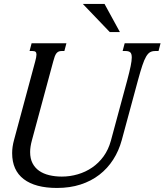

<svg xmlns="http://www.w3.org/2000/svg" viewBox="-20 -933 826 964"><path d="M591.3 -229.5Q576.7 -175.8 548.3 -131.6Q520 -87.4 479 -55.7Q438 -23.9 384.5 -6.6Q331.1 10.7 266.1 10.7Q157.2 10.7 99.1 -33.7Q41 -78.1 41 -164.1Q41 -195.8 50.3 -229.5L156.7 -624.5Q159.7 -635.7 161.4 -644.3Q163.1 -652.8 163.1 -659.2Q163.1 -668.9 158.4 -672.9Q153.8 -676.8 143.1 -676.8H128.4L138.7 -715.8H313.5L303.2 -676.8H288.6Q279.8 -676.8 273.7 -673.8Q267.6 -670.9 262.9 -664.8Q258.3 -658.7 254.6 -648.7Q251 -638.7 247.1 -624L140.1 -228Q131.3 -195.8 131.3 -169.4Q131.3 -136.7 143.3 -113.5Q155.3 -90.3 176.5 -75.4Q197.8 -60.5 227.1 -53.5Q256.3 -46.4 290.5 -46.4Q331.5 -46.4 370.6 -57.9Q409.7 -69.3 442.6 -91.8Q475.6 -114.3 500 -147.9Q524.4 -181.6 536.6 -226.1L619.1 -531.2Q630.4 -573.7 636 -601.1Q641.6 -628.4 641.6 -644.5Q641.6 -663.6 634 -670.2Q626.5 -676.8 610.8 -676.8H595.7L606 -715.8H786.1L775.9 -676.8H758.8Q744.1 -676.8 733.6 -670.9Q723.1 -665 713.6 -648.9Q704.1 -632.8 694.6 -604.2Q685.1 -575.7 672.9 -530.8ZM582 -772H531.2L396 -913.1H504.9Z"/></svg>

Font: Arian Grqi
Style: Italic
Weight: 400
Italic angle: -15°
Designer: Ruben Hakobyan (Tarumian)
Foundry: Ruben Hakobyan (Tarumian)
Version: Version 1.002